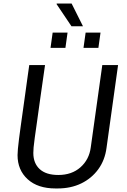

<svg xmlns="http://www.w3.org/2000/svg" viewBox="-20 -1053 719 1083"><path d="M293 10Q193 10 136 -42Q79 -94 79 -178Q79 -189 81 -213.5Q83 -238 87.5 -271.5Q92 -305 97.5 -346Q103 -387 109.5 -431.5Q116 -476 122 -521Q128 -566 134 -608Q140 -650 145 -686H234Q218 -576 207 -497Q196 -418 188.5 -364Q181 -310 176 -275.5Q171 -241 169.5 -221.5Q168 -202 168 -190Q168 -132 204 -99Q240 -66 309 -66Q385 -66 434 -109.5Q483 -153 492 -222L557 -686H646L581 -220Q572 -150 534.5 -98.5Q497 -47 438.5 -18.5Q380 10 305 10ZM383 -905 299 -1030 300 -1033H384L448 -905ZM265 -783 277 -869H361L349 -783ZM451 -783 463 -869H547L535 -783Z"/></svg>

Font: Chivo Medium Light
Style: Italic
Weight: 300
Italic angle: -8.05°
Version: Version 2.002